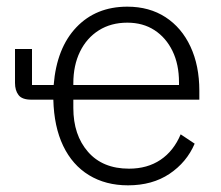

<svg xmlns="http://www.w3.org/2000/svg" viewBox="-20 -544 664 576"><path d="M364 12Q297 12 247 -18.5Q197 -49 169.5 -106.5Q142 -164 140 -245H74Q46 -245 35.5 -259Q25 -273 25 -295V-397H76V-289H141Q150 -400 209 -462Q268 -524 362 -524Q428 -524 476.5 -492.5Q525 -461 551.5 -404Q578 -347 578 -272V-245H200V-220Q200 -139 244 -88.5Q288 -38 367 -38Q422 -38 461.5 -64.5Q501 -91 522 -141L564 -113Q540 -57 488.5 -22.5Q437 12 364 12ZM362 -476Q313 -476 276.5 -453Q240 -430 220 -389Q200 -348 200 -294V-289H517V-297Q517 -351 497.5 -391Q478 -431 443.5 -453.5Q409 -476 362 -476Z"/></svg>

Font: IBM Plex Sans Light
Style: Regular
Weight: 300
Designer: Mike Abbink, Paul van der Laan, Pieter van Rosmalen
Foundry: Bold Monday
Version: Version 3.201